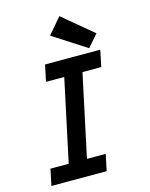

<svg xmlns="http://www.w3.org/2000/svg" viewBox="-127 -947 801 1028"><g transform="rotate(-15 273.0 -433.5)"><path d="M334 0H27.8L46.9 -90.8H147.9L245.1 -545.9H144L163.1 -637.2H469.2L450.2 -545.9H346.2L249 -90.8H353ZM304.2 -867.2 472.2 -727.1 414.1 -660.2 229 -779.3Z"/></g></svg>

Font: Anonymous Pro
Style: Bold Italic
Weight: 700
Italic angle: -12°
Monospace: yes
Designer: Mark Simonson
Version: Version 1.003